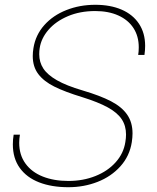

<svg xmlns="http://www.w3.org/2000/svg" viewBox="-20 -780 661 810"><path d="M511.7 -212.4Q511.7 -249.5 493.4 -277.1Q475.1 -304.7 434.8 -326.9Q394.5 -349.1 327.1 -370.1Q253.4 -392.6 209 -414.8Q164.6 -437 141.4 -467.8Q118.2 -498.5 118.2 -543.5Q118.2 -559.6 121.1 -577.1Q129.9 -632.3 166.7 -673.8Q203.6 -715.3 260 -737.5Q316.4 -759.8 381.8 -759.8Q445.8 -759.8 493.2 -739.3Q540.5 -718.8 566.4 -679.7Q592.3 -640.6 592.3 -586.4Q592.3 -568.4 589.4 -548.3H563Q565.4 -562.5 565.4 -580.6Q565.4 -627 543.2 -661.4Q521 -695.8 479.5 -714.6Q438 -733.4 381.8 -733.4Q317.4 -733.4 266.4 -711.7Q215.3 -689.9 184.6 -654.3Q153.8 -618.7 147.5 -577.1Q145.5 -565.4 145.5 -551.3Q145.5 -517.6 162.8 -491Q180.2 -464.4 220.2 -441.4Q260.3 -418.5 328.6 -398.4Q402.8 -376.5 448 -353Q493.2 -329.6 516.1 -296.9Q539.1 -264.2 539.1 -217.3Q539.1 -200.7 536.1 -180.7Q526.9 -121.6 488 -78.4Q449.2 -35.2 391.6 -12.7Q334 9.8 268.6 9.8Q197.8 9.8 145 -10.7Q92.3 -31.2 63.2 -71.8Q34.2 -112.3 34.2 -170.9Q34.2 -191.9 37.6 -211.9H64Q61 -193.8 61 -177.7Q61 -126.5 87.4 -90.1Q113.8 -53.7 160.6 -35.2Q207.5 -16.6 268.6 -16.6Q330.6 -16.6 382.6 -37.4Q434.6 -58.1 468 -95.5Q501.5 -132.8 508.8 -180.7Q511.7 -197.8 511.7 -212.4Z"/></svg>

Font: Mardoto Thin
Style: Italic
Weight: 250
Italic angle: -12°
Designer: Christian Robertson, Vahan Hovhannisyan
Foundry: Google
Version: Version 1.000